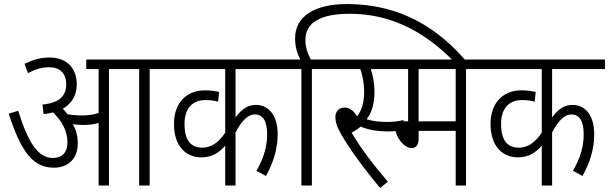

<svg xmlns="http://www.w3.org/2000/svg" viewBox="-20 -916 3007 948"><path d="M364 -209C364 -245 355 -276 340 -303C356 -300 374 -299 390 -299C416 -299 441 -301 467 -309V0H518V-575H667V0H719V-575H809V-622H406V-575H467V-358C439 -349 413 -346 382 -346C359 -346 336 -348 313 -352C306 -362 298 -371 290 -379C333 -404 359 -444 359 -499C359 -580 309 -632 225 -632C177 -632 141 -620 101 -601L118 -555C154 -574 186 -584 222 -584C276 -584 307 -554 307 -499C307 -442 271 -407 190 -400L195 -353C212 -354 227 -357 242 -361C282 -322 313 -273 313 -214C313 -160 284 -136 241 -136C167 -136 118 -214 70 -369L23 -355C86 -159 147 -88 246 -88C311 -88 364 -127 364 -209Z M1404 -575V-622H796V-575H1092V-261C1057 -209 1021 -187 978 -187C927 -187 891 -217 891 -304C891 -381 930 -422 995 -422C1018 -422 1040 -419 1057 -414L1062 -462C1044 -466 1018 -470 991 -470C900 -470 839 -407 839 -304C839 -192 900 -139 974 -139C1027 -139 1063 -163 1092 -197V0H1143V-262C1175 -324 1207 -351 1238 -351C1279 -351 1299 -317 1299 -252C1299 -185 1277 -125 1246 -73L1293 -47C1328 -110 1351 -178 1351 -253C1351 -350 1304 -398 1244 -398C1204 -398 1173 -378 1143 -336V-575Z M1468 -575V0H1520V-575H1610V-622H1515C1501 -647 1488 -679 1488 -719C1488 -805 1563 -848 1708 -848C1899 -848 2069 -768 2218 -615H2281C2147 -771 1963 -896 1694 -896C1531 -896 1437 -834 1437 -727C1437 -683 1448 -651 1463 -622H1391V-575Z M1885 -314C1849 -314 1817 -319 1790 -327C1815 -359 1829 -402 1829 -462C1829 -502 1821 -546 1811 -575H1924V-622H1597V-575H1759C1770 -545 1778 -502 1778 -463C1778 -410 1766 -370 1743 -342C1725 -370 1706 -385 1682 -385C1652 -385 1636 -365 1636 -339C1636 -315 1643 -290 1665 -252C1701 -190 1769 -92 1857 12L1895 -19C1830 -94 1762 -183 1716 -261C1732 -269 1747 -279 1761 -291C1797 -275 1847 -267 1891 -267C1925 -267 1951 -269 1978 -276L1972 -323C1944 -316 1918 -314 1885 -314Z M2281 -575H2372V-622H1891V-575H1995V-317H1975C1942 -317 1932 -302 1932 -281C1932 -243 1973 -185 2012 -185C2032 -185 2047 -197 2047 -231V-270H2230V0H2281ZM2230 -575V-317H2047V-575Z M2967 -575V-622H2359V-575H2655V-261C2620 -209 2584 -187 2541 -187C2490 -187 2454 -217 2454 -304C2454 -381 2493 -422 2558 -422C2581 -422 2603 -419 2620 -414L2625 -462C2607 -466 2581 -470 2554 -470C2463 -470 2402 -407 2402 -304C2402 -192 2463 -139 2537 -139C2590 -139 2626 -163 2655 -197V0H2706V-262C2738 -324 2770 -351 2801 -351C2842 -351 2862 -317 2862 -252C2862 -185 2840 -125 2809 -73L2856 -47C2891 -110 2914 -178 2914 -253C2914 -350 2867 -398 2807 -398C2767 -398 2736 -378 2706 -336V-575Z"/></svg>

Font: Noto Sans Devanagari Condensed Light
Style: Regular
Weight: 300
Width: 3
Designer: Jelle Bosma - Monotype Design Team
Foundry: Monotype Imaging Inc.
Version: Version 2.004